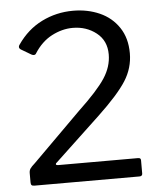

<svg xmlns="http://www.w3.org/2000/svg" viewBox="-53 -798 706 845"><g transform="rotate(-5 299.5 -376.0)"><path d="M289 -311Q375 -392 408 -442.5Q441 -493 441 -547Q441 -608 397 -642.5Q353 -677 293 -677Q246 -677 200 -653Q154 -629 122 -578Q119 -573 112 -573Q108 -573 102 -576L58 -602Q50 -607 50 -614Q50 -619 54 -624Q98 -688 162.5 -720Q227 -752 301 -752Q365 -752 418 -728.5Q471 -705 502.5 -658Q534 -611 534 -544Q534 -479 498.5 -423Q463 -367 373 -282L172 -93Q167 -90 167 -86Q167 -81 178 -81H529Q536 -81 539 -78.5Q542 -76 542 -70V-12Q542 0 529 0H65Q56 0 52.5 -3.5Q49 -7 49 -16V-57Q49 -68 54 -76Q59 -84 76 -99Z"/></g></svg>

Font: Libre Franklin
Style: Regular
Weight: 400
Designer: Pablo Impallari, Rodrigo Fuenzalida
Foundry: Impallari Type
Version: Version 1.002; ttfautohint (v1.5)